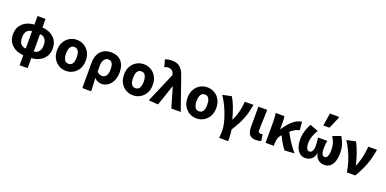

<svg xmlns="http://www.w3.org/2000/svg" viewBox="-6 -1812 6073 3022"><g transform="rotate(20 3030.0 -301.0)"><path d="M302 177V-648H436V177ZM316 8Q241 8 177 -22Q113 -52 74.5 -109Q36 -166 36 -248Q36 -331 74.5 -387.5Q113 -444 177 -474Q241 -504 316 -504L308 -394Q271 -394 243.5 -377Q216 -360 201.5 -328Q187 -296 187 -248Q187 -201 201.5 -168.5Q216 -136 243.5 -119.5Q271 -103 308 -102ZM422 8 430 -102Q467 -103 494 -119.5Q521 -136 536 -168.5Q551 -201 551 -248Q551 -296 536.5 -328Q522 -360 494.5 -377Q467 -394 430 -394L422 -504Q498 -504 561.5 -474Q625 -444 663.5 -387.5Q702 -331 702 -248Q702 -166 663.5 -109Q625 -52 561 -22Q497 8 422 8Z M1014 12Q951 12 896.5 -18.5Q842 -49 808 -107Q774 -165 774 -248Q774 -331 808 -389Q842 -447 896.5 -477.5Q951 -508 1014 -508Q1078 -508 1132.5 -477.5Q1187 -447 1221 -389Q1255 -331 1255 -248Q1255 -165 1221 -107Q1187 -49 1132.5 -18.5Q1078 12 1014 12ZM1014 -107Q1061 -107 1082.5 -145Q1104 -183 1104 -248Q1104 -291 1094.5 -323Q1085 -355 1065 -372Q1045 -389 1014 -389Q984 -389 964 -372Q944 -355 934.5 -323Q925 -291 925 -248Q925 -183 946.5 -145Q968 -107 1014 -107Z M1352 177V-237Q1352 -332 1383 -391.5Q1414 -451 1467.5 -479.5Q1521 -508 1589 -508Q1697 -508 1758.5 -442Q1820 -376 1820 -256Q1820 -171 1790.5 -111Q1761 -51 1714 -19.5Q1667 12 1615 12Q1584 12 1550.5 0Q1517 -12 1490 -43Q1492 -5 1493.5 31.5Q1495 68 1497 104Q1499 140 1500 177ZM1580 -108Q1605 -108 1625.5 -123Q1646 -138 1658 -170.5Q1670 -203 1670 -254Q1670 -299 1660.5 -328.5Q1651 -358 1632 -373Q1613 -388 1584 -388Q1556 -388 1535 -371Q1514 -354 1502 -323.5Q1490 -293 1490 -251V-148Q1513 -124 1535.5 -116Q1558 -108 1580 -108Z M2136 12Q2073 12 2018.5 -18.5Q1964 -49 1930 -107Q1896 -165 1896 -248Q1896 -331 1930 -389Q1964 -447 2018.5 -477.5Q2073 -508 2136 -508Q2200 -508 2254.5 -477.5Q2309 -447 2343 -389Q2377 -331 2377 -248Q2377 -165 2343 -107Q2309 -49 2254.5 -18.5Q2200 12 2136 12ZM2136 -107Q2183 -107 2204.5 -145Q2226 -183 2226 -248Q2226 -291 2216.5 -323Q2207 -355 2187 -372Q2167 -389 2136 -389Q2106 -389 2086 -372Q2066 -355 2056.5 -323Q2047 -291 2047 -248Q2047 -183 2068.5 -145Q2090 -107 2136 -107Z M2560 11 2401 0 2614 -498 2611 -512Q2603 -550 2577.5 -569.5Q2552 -589 2521 -589Q2498 -589 2482.5 -585Q2467 -581 2451 -573L2419 -692Q2443 -702 2468.5 -707.5Q2494 -713 2538 -713Q2596 -713 2637.5 -691Q2679 -669 2708.5 -623Q2738 -577 2760 -504L2936 0H2778L2681 -334H2677Z M3200 12Q3137 12 3082.5 -18.5Q3028 -49 2994 -107Q2960 -165 2960 -248Q2960 -331 2994 -389Q3028 -447 3082.5 -477.5Q3137 -508 3200 -508Q3264 -508 3318.5 -477.5Q3373 -447 3407 -389Q3441 -331 3441 -248Q3441 -165 3407 -107Q3373 -49 3318.5 -18.5Q3264 12 3200 12ZM3200 -107Q3247 -107 3268.5 -145Q3290 -183 3290 -248Q3290 -291 3280.5 -323Q3271 -355 3251 -372Q3231 -389 3200 -389Q3170 -389 3150 -372Q3130 -355 3120.5 -323Q3111 -291 3111 -248Q3111 -183 3132.5 -145Q3154 -107 3200 -107Z M3643 177Q3645 156 3647 138Q3649 120 3649.5 97.5Q3650 75 3650 41Q3650 -6 3634.5 -71Q3619 -136 3592.5 -208.5Q3566 -281 3531.5 -350.5Q3497 -420 3457 -476L3607 -508Q3623 -483 3641 -446.5Q3659 -410 3676.5 -365Q3694 -320 3710 -269.5Q3726 -219 3740 -166H3744Q3769 -218 3786.5 -271Q3804 -324 3814.5 -380Q3825 -436 3828 -496H3974Q3963 -433 3949.5 -377.5Q3936 -322 3915 -266.5Q3894 -211 3862 -149.5Q3830 -88 3782 -13Q3790 34 3792.5 84.5Q3795 135 3795 177Z M4197 11Q4142 11 4111.5 -9.5Q4081 -30 4068.5 -67.5Q4056 -105 4056 -156V-496H4204Q4203 -438 4200 -373.5Q4197 -309 4195.5 -250Q4194 -191 4194 -150Q4194 -126 4204.5 -116.5Q4215 -107 4235 -107Q4241 -107 4250 -108.5Q4259 -110 4267 -113L4284 -5Q4268 1 4248.5 6Q4229 11 4197 11Z M4357 0V-344Q4357 -373 4355 -415Q4353 -457 4345 -496H4491Q4497 -473 4498.5 -441Q4500 -409 4500 -374V-281H4504Q4541 -338 4583.5 -387Q4626 -436 4676 -468Q4726 -500 4783 -508L4795 -371Q4756 -362 4720 -342.5Q4684 -323 4643 -286Q4602 -249 4545 -190Q4518 -161 4506.5 -123Q4495 -85 4495 -29V0ZM4678 11Q4658 -14 4636.5 -47Q4615 -80 4593 -120Q4571 -160 4548 -207L4642 -302Q4667 -253 4700.5 -197Q4734 -141 4771.5 -89.5Q4809 -38 4843 0Z M5022 12Q4969 12 4930.5 -19Q4892 -50 4871 -107Q4850 -164 4850 -241Q4850 -284 4859.5 -332Q4869 -380 4886.5 -426Q4904 -472 4926 -508L5064 -456Q5028 -396 5008.5 -340Q4989 -284 4989 -229Q4989 -174 5003.5 -140.5Q5018 -107 5050 -107Q5071 -107 5086 -120.5Q5101 -134 5108.5 -162.5Q5116 -191 5116 -233Q5116 -255 5114.5 -273.5Q5113 -292 5110.5 -312.5Q5108 -333 5104 -361H5259Q5255 -333 5252.5 -312.5Q5250 -292 5248.5 -273.5Q5247 -255 5247 -233Q5247 -186 5254 -158.5Q5261 -131 5274.5 -119Q5288 -107 5308 -107Q5336 -107 5352.5 -143Q5369 -179 5369 -247Q5369 -304 5356 -352Q5343 -400 5306 -459L5441 -508Q5475 -453 5495.5 -389Q5516 -325 5516 -248Q5516 -170 5496.5 -111.5Q5477 -53 5437.5 -20.5Q5398 12 5338 12Q5285 12 5241 -22Q5197 -56 5184 -124H5180Q5167 -56 5125 -22Q5083 12 5022 12ZM5118 -568 5151 -779H5297L5305 -764L5221 -568Z M5719 0Q5705 -92 5677 -178.5Q5649 -265 5612.5 -340.5Q5576 -416 5536 -476L5686 -508Q5706 -475 5725 -430Q5744 -385 5761.5 -335.5Q5779 -286 5792 -238Q5805 -190 5813 -150H5817Q5841 -206 5857.5 -264Q5874 -322 5883.5 -380.5Q5893 -439 5897 -496H6043Q6028 -408 6006.5 -329.5Q5985 -251 5949.5 -171.5Q5914 -92 5859 0Z"/></g></svg>

Font: Source Sans 3
Style: Bold
Weight: 700
Designer: Paul D. Hunt
Foundry: Adobe
Version: Version 3.052;hotconv 1.1.0;makeotfexe 2.6.0